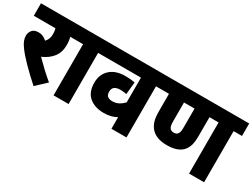

<svg xmlns="http://www.w3.org/2000/svg" viewBox="-51 -1116 2137 1626"><g transform="rotate(30 1018.0 -302.5)"><path d="M394 -75 296 17Q219 -52 159.5 -112.5Q100 -173 66 -220Q44 -250 35 -274Q26 -298 26 -321Q26 -350 44.5 -374.5Q63 -399 108 -399Q153 -399 188 -365Q219 -395 219 -445Q219 -475 212 -500H0V-622H427V-500H356Q361 -485 363.5 -466Q366 -447 366 -423Q366 -353 329 -305.5Q292 -258 227 -230Q262 -194 304.5 -154Q347 -114 394 -75Z M629 -500V0H482V-500H414V-622H711V-500Z M1277 -500H1195V0H1048V-113Q1021 -98 991 -90.5Q961 -83 923 -83Q835 -83 781 -128.5Q727 -174 727 -266Q727 -348 780.5 -397Q834 -446 928 -446Q982 -446 1022 -438L1010 -317Q998 -320 983 -322Q968 -324 950 -324Q874 -324 874 -264Q874 -228 893 -216.5Q912 -205 936 -205Q972 -205 1000 -220.5Q1028 -236 1048 -259V-500H697V-622H1277Z M1954 -500V0H1807V-500H1718V-318Q1718 -259 1708 -226Q1698 -193 1678 -169Q1655 -142 1616.5 -128Q1578 -114 1522 -114Q1415 -114 1365 -174Q1344 -199 1333 -234.5Q1322 -270 1322 -333V-500H1264V-622H2036V-500ZM1520 -235Q1548 -235 1559 -252Q1567 -263 1569.5 -277.5Q1572 -292 1572 -320V-500H1469V-320Q1469 -293 1471.5 -279Q1474 -265 1480 -255Q1492 -235 1520 -235Z"/></g></svg>

Font: Noto Sans SemiCondensed ExtraBold
Style: Regular
Weight: 800
Width: 4
Designer: Monotype Design Team
Foundry: Monotype Imaging Inc.
Version: Version 2.013; ttfautohint (v1.8.4.7-5d5b)